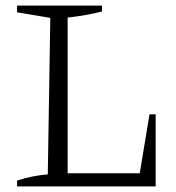

<svg xmlns="http://www.w3.org/2000/svg" viewBox="-20 -667 628 687"><path d="M515 -258H537V0H41V-21Q69 -30 96.5 -35.5Q124 -41 151 -43L160 -603L41 -623V-647H345V-626Q319 -619 287.5 -613.5Q256 -608 222 -604V-47H480Z"/></svg>

Font: Piazzolla Light
Style: Regular
Weight: 300
Designer: Juan Pablo del Peral
Foundry: Huerta Tipografica
Version: Version 1.330